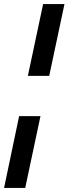

<svg xmlns="http://www.w3.org/2000/svg" viewBox="-58 -763 337 944"><path d="M79 -390 154 -743H259L184 -390ZM-38 161 36 -192H141L66 161Z"/></svg>

Font: Saira ExtraCondensed
Style: Bold Italic
Weight: 700
Width: 2
Italic angle: -12°
Designer: Hector Gatti with collaboration of the Omnibus-Type team
Foundry: Omnibus-Type
Version: Version 1.101